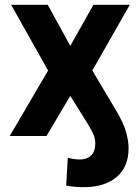

<svg xmlns="http://www.w3.org/2000/svg" viewBox="-20 -566 581 799"><path d="M326.7 212.9Q289.1 212.9 255.4 206.1L262.2 90.3Q271.5 93.3 285.9 95.5Q300.3 97.7 312 97.7Q341.8 97.7 359.1 80.8Q376.5 64 376.5 29.8Q376.5 10.3 367.7 -9.3Q358.9 -28.8 335.9 -65.4L272.5 -167L173.3 0H20.5L180.2 -272.5L26.4 -545.9H178.7L272.5 -375L368.7 -545.9H520L364.3 -272.5L465.8 -101.6Q495.1 -51.8 505.1 -14.9Q515.1 22 515.1 50.3Q515.1 128.4 465.3 170.7Q415.5 212.9 326.7 212.9Z"/></svg>

Font: Inter-Bold
Style: Bold
Weight: 700
Designer: Rasmus Andersson
Foundry: rsms
Version: Version 4.000;git-a52131595